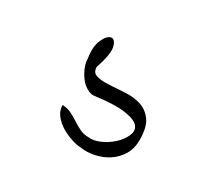

<svg xmlns="http://www.w3.org/2000/svg" viewBox="-68 -120 452 427"><g transform="rotate(30 158.0 93.5)"><path d="M92.8 154.3Q104.5 154.3 114.7 159.2Q125 164.1 135.3 170.9Q145.5 177.7 155.8 182.6Q166 187.5 177.7 187.5Q191.4 189.5 208 182.1Q224.6 174.8 237.8 162.6Q251 150.4 256.8 136.2Q262.7 122.1 254.4 112.3Q246.1 102.5 219.7 98.6Q193.4 94.7 141.6 101.6Q132.8 101.6 123 95.7Q113.3 89.8 106 79.6Q98.6 69.3 94.2 58.1Q89.8 46.9 89.8 37.1Q85 7.8 93.3 -10.3Q101.6 -28.3 111.3 -29.8Q121.1 -31.2 125.5 -14.6Q129.9 2 116.2 43Q116.2 57.6 128.4 61Q140.6 64.5 158.7 63.5Q176.8 62.5 198.2 61Q219.7 59.6 237.8 64.9Q255.9 70.3 268.1 86.4Q280.3 102.5 280.3 136.7Q280.3 158.2 270.5 174.3Q260.7 190.4 245.1 200.7Q229.5 210.9 210.4 214.8Q191.4 218.8 172.9 215.8Q165 215.8 151.4 211.4Q137.7 207 125 199.7Q112.3 192.4 102.5 180.7Q92.8 168.9 92.8 154.3Z"/></g></svg>

Font: Annie Use Your Telescope
Style: Regular
Weight: 400
Version: Version 1.003 2001